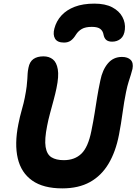

<svg xmlns="http://www.w3.org/2000/svg" viewBox="-20 -1026 753 1059"><path d="M323.6 13Q218.8 13 157.7 -30.1Q96.6 -73.2 78 -152.5Q59.4 -231.8 81.2 -340.8Q89.2 -381.8 100.3 -420.6Q111.4 -459.4 116.6 -486.6Q124.2 -525 127.1 -549.5Q130 -574 130.8 -590.2Q131.6 -606.4 132.4 -620.1Q133.2 -633.8 137 -652.4Q143.4 -685.8 164.5 -700.5Q185.6 -715.2 219.8 -715.2Q250.6 -715.2 271.4 -698.7Q292.2 -682.2 298.8 -643.7Q305.4 -605.2 291.4 -538.8Q285.4 -509.6 275.6 -473.4Q265.8 -437.2 256 -400.9Q246.2 -364.6 240.2 -333.2Q224.8 -256.8 231.6 -215.5Q238.4 -174.2 264 -158.4Q289.6 -142.6 332 -142.6Q391.8 -142.6 428.9 -178.3Q466 -214 483.8 -303Q495.2 -359 502 -402.1Q508.8 -445.2 515.5 -487.3Q522.2 -529.4 533.4 -582.2Q544.8 -640.2 574.9 -676.1Q605 -712 652.6 -712Q684.6 -712 700.8 -695.6Q717 -679.2 710.8 -646.2Q706.8 -629.8 701.5 -612.9Q696.2 -596 689.2 -574.1Q682.2 -552.2 675.2 -518.2Q664.2 -464 656.1 -404.1Q648 -344.2 636.2 -282.4Q618.2 -189.4 578.8 -123.2Q539.4 -57 476.5 -22Q413.6 13 323.6 13ZM500.6 -1006Q560.8 -1006 599.3 -985.6Q637.8 -965.2 655.2 -932.5Q672.6 -899.8 668.8 -863.6Q665.2 -828.8 645.8 -812.5Q626.4 -796.2 598.6 -796.2Q578 -796.2 566.6 -805.3Q555.2 -814.4 551.2 -834.2Q548 -854.4 533.7 -866.1Q519.4 -877.8 486.4 -877.8Q451.4 -877.8 431.3 -866.2Q411.2 -854.6 398.8 -834.8Q386.2 -813.8 371.1 -802.5Q356 -791.2 333 -791.2Q296.4 -791.2 283.6 -812.8Q270.8 -834.4 280 -869Q290.6 -909.6 318.8 -940.5Q347 -971.4 392.3 -988.7Q437.6 -1006 500.6 -1006Z"/></svg>

Font: Shantell Sans Light
Style: Italic
Weight: 300
Italic angle: -11°
Designer: Stephen Nixon, Anya Danilova, Shantell Martin
Foundry: Arrow Type
Version: Version 1.008;[ac192a2d6]